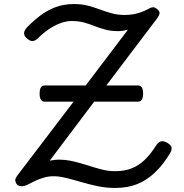

<svg xmlns="http://www.w3.org/2000/svg" viewBox="-20 -913 910 950"><path d="M549 17Q505 17 462.5 8Q420 -1 381 -12.5Q342 -24 307.5 -32.5Q273 -41 245 -41Q222 -41 200 -35Q178 -29 158.5 -20Q139 -11 124 -3Q99 10 85 8.5Q71 7 64 0Q56 -11 55.5 -21Q55 -31 70 -50L344 -410H201Q176 -410 176 -450Q176 -470 182 -480Q188 -490 201 -490H404L613 -766Q602 -763 589.5 -761Q577 -759 565 -759Q529 -759 501 -766.5Q473 -774 448 -784Q423 -794 396.5 -801.5Q370 -809 335 -809Q307 -809 278 -798Q249 -787 221 -768Q193 -749 167 -723Q155 -711 141.5 -710Q128 -709 112 -724Q99 -735 99 -748Q99 -761 112 -776Q142 -807 176 -833.5Q210 -860 252 -876.5Q294 -893 347 -893Q386 -893 417 -884.5Q448 -876 476 -865.5Q504 -855 533 -847Q562 -839 597 -839Q634 -839 665 -848.5Q696 -858 720 -872Q729 -877 738 -877Q747 -877 756 -869Q770 -859 769.5 -848.5Q769 -838 758 -823L506 -490H663Q688 -490 688 -450Q688 -431 682 -420.5Q676 -410 663 -410H446L226 -118Q237 -120 248 -121.5Q259 -123 271 -123Q308 -123 343.5 -114.5Q379 -106 413 -95Q447 -84 481 -75Q515 -66 550 -66Q596 -66 631.5 -80Q667 -94 696.5 -122.5Q726 -151 753 -194Q763 -209 775 -213Q787 -217 803 -209Q824 -198 828 -185.5Q832 -173 822 -156Q788 -99 748 -60.5Q708 -22 660 -2.5Q612 17 549 17Z"/></svg>

Font: Playwrite AT
Style: Regular
Weight: 400
Designer: Veronika Burian, José Scaglione
Foundry: TypeTogether
Version: Version 1.002